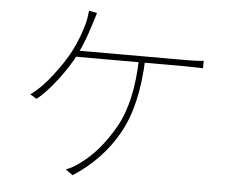

<svg xmlns="http://www.w3.org/2000/svg" viewBox="-54 -815 1084 900"><g transform="rotate(5 488.5 -365.0)"><path d="M349.6 -687.5Q349.6 -685.5 348.6 -685.5Q335.9 -644.5 323.7 -612.8Q311.5 -581.1 293 -543Q263.7 -484.4 212.9 -418.5Q162.1 -352.5 120.1 -319.3L88.9 -337.9Q136.7 -371.1 188 -437.5Q239.3 -503.9 266.6 -556.6Q301.8 -625 320.3 -696.3Q325.2 -715.8 329.1 -752L367.2 -745.1Q358.4 -716.8 349.6 -687.5ZM803.7 -561.5Q860.4 -561.5 884.8 -565.4V-530.3Q844.7 -531.2 803.7 -532.2H266.6L276.4 -561.5ZM319.3 22.5 285.2 -2Q316.4 -12.7 351.6 -39.1Q442.4 -105.5 509.8 -225.6Q577.1 -345.7 582 -549.8L611.3 -548.8Q603.5 -329.1 528.3 -196.3Q453.1 -63.5 319.3 22.5Z"/></g></svg>

Font: Min Sans VF VF
Style: Regular
Weight: 400
Designer: Jinseong-Kim, NotoSansCJK, Nunito
Foundry: Jinseong-Kim
Version: Version 1.420;Glyphs 3.1.2 (3151)